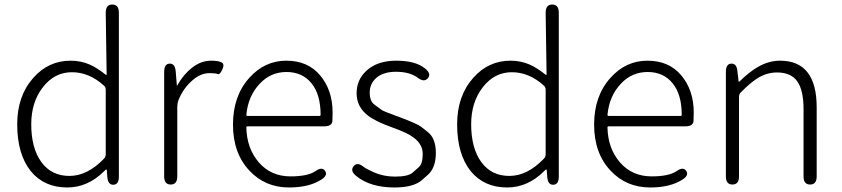

<svg xmlns="http://www.w3.org/2000/svg" viewBox="-20 -815 3719 848"><path d="M277 13Q175 13 116 -59Q56 -134 56 -266Q56 -391 127 -471Q194 -547 292 -547Q337 -547 376 -530Q408 -516 447 -485Q451 -482 451 -487L447 -759Q447 -795 476 -795Q505 -795 505 -759V-35Q505 0 481 1Q457 2 454 -33L452 -61Q451 -67 449.5 -67Q448 -67 440 -59Q368 13 277 13ZM439 -114Q447 -122 447 -134V-419Q447 -430 439 -437Q374 -496 297.5 -496Q221 -496 169.5 -430Q118 -364 118 -266Q118 -161 162.5 -99.5Q207 -38 286.5 -38Q366 -38 439 -114Z M734 0Q705 0 705 -36V-497Q705 -533 729 -534Q753 -535 756 -500L761 -439Q761 -434 763 -438Q790 -486 829 -516.5Q868 -547 913 -547Q944 -547 958.5 -539.5Q973 -532 962 -508Q951 -484 941.5 -488Q932 -492 906 -492Q867 -492 832 -462Q790 -427 768 -372Q763 -358 763 -343V-36Q763 0 734 0Z M1257 13Q1151 13 1082 -61Q1009 -138 1009 -264.5Q1009 -391 1081 -471Q1149 -547 1244.5 -547Q1340 -547 1394.5 -481.5Q1449 -416 1449 -318Q1449 -299 1448 -280Q1446 -257 1411 -257H1073Q1068 -257 1068 -252Q1070 -159 1123.5 -97.5Q1177 -36 1263 -36Q1339 -36 1373 -59Q1402 -80 1416 -60Q1429 -40 1398 -21Q1344 13 1257 13ZM1068 -308Q1068 -303 1073 -303H1391Q1396 -303 1396 -308Q1396 -398 1355.5 -447.5Q1315 -497 1245.5 -497Q1176 -497 1128 -446Q1076 -392 1068 -308Z M1722 13Q1615 13 1553 -38Q1525 -61 1542 -81Q1558 -101 1586 -78Q1596 -70 1631 -54Q1674 -35 1725 -35Q1783 -35 1803 -53Q1816 -65 1830 -77Q1847 -92 1847 -135Q1847 -178 1806 -208Q1778 -229 1718 -250Q1640 -278 1607 -303Q1555 -342 1555 -403Q1555 -464 1600 -504Q1648 -547 1730 -547Q1816 -547 1858 -512Q1886 -489 1870 -470Q1854 -450 1826 -471Q1790 -498 1729 -498Q1672 -498 1641 -470Q1613 -445 1613 -406Q1613 -367 1635 -352Q1650 -341 1665 -330Q1672 -324 1733 -302L1744 -298Q1824 -268 1840 -255Q1854 -244 1868 -233Q1905 -205 1905 -140Q1905 -75 1871 -44Q1858 -32 1844 -20Q1807 13 1722 13Z M2220 13Q2118 13 2059 -59Q1999 -134 1999 -266Q1999 -391 2070 -471Q2137 -547 2235 -547Q2280 -547 2319 -530Q2351 -516 2390 -485Q2394 -482 2394 -487L2390 -759Q2390 -795 2419 -795Q2448 -795 2448 -759V-35Q2448 0 2424 1Q2400 2 2397 -33L2395 -61Q2394 -67 2392.5 -67Q2391 -67 2383 -59Q2311 13 2220 13ZM2382 -114Q2390 -122 2390 -134V-419Q2390 -430 2382 -437Q2317 -496 2240.5 -496Q2164 -496 2112.5 -430Q2061 -364 2061 -266Q2061 -161 2105.5 -99.5Q2150 -38 2229.5 -38Q2309 -38 2382 -114Z M2852 13Q2746 13 2677 -61Q2604 -138 2604 -264.5Q2604 -391 2676 -471Q2744 -547 2839.5 -547Q2935 -547 2989.5 -481.5Q3044 -416 3044 -318Q3044 -299 3043 -280Q3041 -257 3006 -257H2668Q2663 -257 2663 -252Q2665 -159 2718.5 -97.5Q2772 -36 2858 -36Q2934 -36 2968 -59Q2997 -80 3011 -60Q3024 -40 2993 -21Q2939 13 2852 13ZM2663 -308Q2663 -303 2668 -303H2986Q2991 -303 2991 -308Q2991 -398 2950.5 -447.5Q2910 -497 2840.5 -497Q2771 -497 2723 -446Q2671 -392 2663 -308Z M3215 0Q3186 0 3186 -36V-498Q3186 -533 3210 -534Q3234 -535 3237 -500L3242 -457Q3242 -452 3246 -455Q3290 -498 3327 -519Q3375 -547 3425 -547Q3587 -547 3587 -341V-36Q3587 0 3558 0Q3529 0 3529 -36V-333Q3529 -417 3501 -456Q3473 -495 3412 -495Q3368 -495 3328 -471Q3294 -450 3252 -407Q3244 -399 3244 -387V-36Q3244 0 3215 0Z"/></svg>

Font: Resource Han Rounded CN Light
Style: Regular
Weight: 300
Designer: Cyano Hao (round all glyphs); Ryoko NISHIZUKA 西塚涼子 (kana, bopomofo & ideographs); Paul D. Hunt (Latin, Greek & Cyrillic)
Foundry: Cyano Hao
Version: 0.990